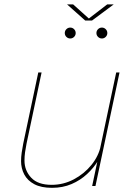

<svg xmlns="http://www.w3.org/2000/svg" viewBox="-20 -870 620 898"><path d="M223.5 8.5Q172.5 8.5 140.5 -8.5Q108.5 -25.5 93.5 -54Q78.5 -82.5 78.5 -116.5Q78.5 -135.5 81.5 -156.5Q84.5 -177.5 88.5 -197.5L159 -531H174.5L104 -197.5Q100 -177.5 97.2 -157.8Q94.5 -138 94.5 -119.5Q94.5 -72.5 125.8 -39Q157 -5.5 221.5 -5.5Q276.5 -5.5 325.2 -31.2Q374 -57 407.8 -98.8Q441.5 -140.5 451.5 -189L465 -183.5Q458.5 -152 438.5 -118.5Q418.5 -85 387.2 -56Q356 -27 314.8 -9.2Q273.5 8.5 223.5 8.5ZM411 0 523.5 -531H539L426.5 0ZM308.5 -690Q298 -690 290.5 -697.5Q283 -705 283 -715.5Q283 -726 290.5 -733.5Q298 -741 308.5 -741Q319 -741 326.5 -733.5Q334 -726 334 -715.5Q334 -705 326.5 -697.5Q319 -690 308.5 -690ZM456.5 -690Q446 -690 438.5 -697.5Q431 -705 431 -715.5Q431 -726 438.5 -733.5Q446 -741 456.5 -741Q467 -741 474.5 -733.5Q482 -726 482 -715.5Q482 -705 474.5 -697.5Q467 -690 456.5 -690ZM293.5 -849.5H322L400 -779.5H390.5L481.5 -849.5H512L410.5 -774H378.5Z"/></svg>

Font: Epilogue Thin
Style: Italic
Weight: 250
Italic angle: -12°
Designer: Tyler Finck
Foundry: Etcetera Type Co
Version: Version 2.112